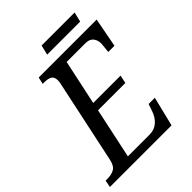

<svg xmlns="http://www.w3.org/2000/svg" viewBox="-251 -951 1073 1073"><g transform="rotate(-45 285.5 -414.5)"><path d="M-11 -42H1Q38 -42 59.5 -55.5Q81 -69 89 -109L192 -593Q197 -612 197 -626Q197 -654 181 -663.5Q165 -673 135 -673H123L132 -714H590L557 -540H508Q514 -594 514 -600Q514 -629 499 -647Q484 -665 452 -665H304L247 -398H463L453 -350H237L173 -50H344Q383 -50 409 -73Q435 -96 447 -132L462 -175H511L468 0H-19ZM270 -829H531L517 -771H256Z"/></g></svg>

Font: Noto Serif Narrow
Style: Italic
Weight: 400
Width: 4
Italic angle: -12°
Designer: Monotype Design Team
Foundry: Monotype Imaging Inc.
Version: Version 1.001